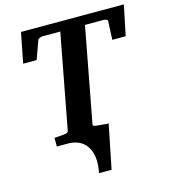

<svg xmlns="http://www.w3.org/2000/svg" viewBox="-126 -770 944 1074"><g transform="rotate(-15 346.0 -233.0)"><path d="M655.8 -496.1H578.1L583 -603Q583.5 -609.4 575.9 -612.8Q568.4 -616.2 561 -616.2H452.1L349.1 -69.8Q347.7 -61 353.3 -58.6Q358.9 -56.2 368.2 -55.2Q377 -54.7 386.7 -53.7Q395 -52.7 405.3 -51.8L425.8 -49.8H437.5L386.2 205.1H313.5Q324.7 149.4 318.1 110.4Q311.5 71.3 292.7 46.6Q273.9 22 246.6 11Q219.2 0 188.5 0H124V-49.8Q133.8 -50.8 143.3 -51.3Q152.8 -51.8 161.1 -52.7Q170.4 -53.7 179.2 -54.2Q189.5 -55.2 197 -58.1Q204.6 -61 206.1 -70.8L309.1 -616.2H206.1Q202.6 -616.2 198.2 -615.2Q193.8 -614.3 189.7 -612.3Q185.5 -610.4 182.4 -607.9Q179.2 -605.5 178.2 -602.1L140.1 -496.1H62L96.2 -670.9H691.9Z"/></g></svg>

Font: Charis SIL
Style: Bold Italic
Weight: 700
Italic angle: -11°
Foundry: SIL International
Version: Version 4.112